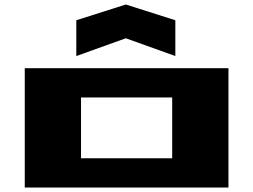

<svg xmlns="http://www.w3.org/2000/svg" viewBox="-20 -833 1125 853"><path d="M90 0V-530H995V0ZM319 -584V-743L539 -813L759 -743V-584L539 -663ZM340 -130H745V-400H340Z"/></svg>

Font: Stalin One
Style: Regular
Weight: 400
Designer: Jovanny Lemonad
Foundry: Alexey Maslov, Jovanny Lemonad
Version: Version 3.002; ttfautohint (v0.91) -l 8 -r 50 -G 200 -x 0 -w